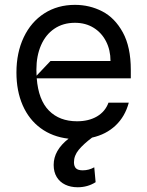

<svg xmlns="http://www.w3.org/2000/svg" viewBox="-20 -573 618 806"><path d="M529.1 -244.3H134.2Q141.3 -153.4 185.5 -108.7Q229.8 -63.9 303.3 -63.9Q352.6 -63.9 387.3 -84.3Q421.9 -104.8 435.4 -142H520.6Q505 -83.8 465.2 -46.2Q425.4 -8.5 366.5 4.6Q330.6 31.6 310.5 55.9Q290.5 80.3 290.5 108Q290.5 125 298.8 133.5Q307.2 142 327.4 142Q353.3 142 375.7 129.3L381.4 191.8Q348 213.1 306.1 213.1Q276.6 213.1 253.9 202.2Q231.2 191.4 218.2 170.3Q205.3 149.1 205.3 119.3Q205.3 57.9 267.8 9.2Q199.9 1.4 150.6 -35Q101.2 -71.4 75.1 -131.4Q49 -191.4 49 -268.5Q49 -351.6 79.5 -416.2Q110.1 -480.8 165.8 -516.7Q221.6 -552.6 294.7 -552.6Q356.2 -552.6 409.1 -525.4Q462 -498.2 495.6 -437Q529.1 -375.7 529.1 -279.8ZM191.8 -316.8H443.9Q443.9 -362.9 425.2 -399.3Q406.6 -435.7 372.9 -456.5Q339.1 -477.3 294.7 -477.3Q244.7 -477.3 208.1 -452.4Q171.5 -427.6 152.2 -383Q132.8 -338.4 132.8 -280.9Q132.8 -263.5 133.5 -255.3Z"/></svg>

Font: Riot Sans
Style: Regular
Weight: 400
Designer: Rasmus Andersson
Foundry: rsms
Version: Version 4.001